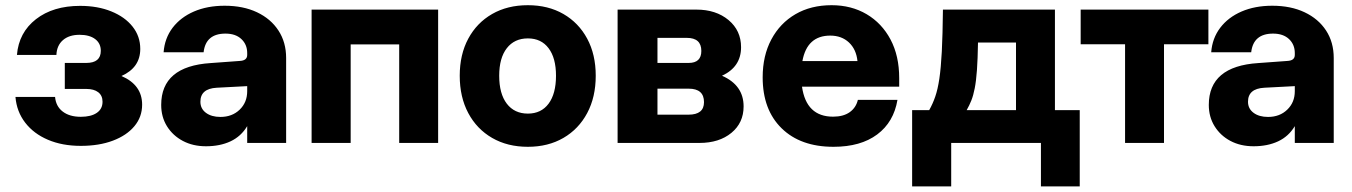

<svg xmlns="http://www.w3.org/2000/svg" viewBox="-20 -536 5069 720"><path d="M435.5 -251Q513 -217.5 513 -143.5Q513 -97.5 484 -62.8Q455 -28 403.2 -8.5Q351.5 11 283 11Q213.5 11 160 -11.8Q106.5 -34.5 74.5 -76Q42.5 -117.5 38 -172.5H186.5Q189.5 -137.5 215 -117.8Q240.5 -98 283 -98Q321.5 -98 343 -112.8Q364.5 -127.5 364.5 -154.5Q364.5 -177.5 348.5 -190Q332.5 -202.5 303.5 -202.5H223V-300H303.5Q358 -300 358 -345.5Q358 -373.5 336.8 -389.5Q315.5 -405.5 278.5 -405.5Q239 -405.5 216 -385.5Q193 -365.5 191.5 -330H43.5Q50.5 -414 114.8 -464Q179 -514 280.5 -514Q346.5 -514 397.5 -493.2Q448.5 -472.5 477.2 -436.2Q506 -400 506 -352.5Q506 -282.5 435.5 -251Z M1053 -318.5V0H907V-63Q884 -24.5 844.5 -6Q805 12.5 752.5 12.5Q703.5 12.5 665.8 -7.5Q628 -27.5 606.2 -62.5Q584.5 -97.5 584.5 -142.5Q584.5 -287.5 770 -299.5L879.5 -307.5Q907 -309 907 -330V-337Q907 -369 885.2 -389.5Q863.5 -410 825.5 -410Q751.5 -410 743.5 -340H593.5Q597.5 -392.5 627.2 -431.8Q657 -471 707.2 -492.8Q757.5 -514.5 822.5 -514.5Q892 -514.5 943.8 -490Q995.5 -465.5 1024.2 -421.5Q1053 -377.5 1053 -318.5ZM731.5 -154.5Q731.5 -128.5 752.2 -113Q773 -97.5 806.5 -97.5Q850.5 -97.5 878.8 -124.8Q907 -152 907 -194V-213L792.5 -207Q731.5 -203.5 731.5 -154.5Z M1148.5 -500H1623V0H1477V-369.5H1295V0H1148.5Z M1704 -252Q1704 -331.5 1736 -391Q1768 -450.5 1825.5 -483.5Q1883 -516.5 1959.5 -516.5Q2035.5 -516.5 2092.8 -483.5Q2150 -450.5 2182 -391Q2214 -331.5 2214 -252Q2214 -172 2182 -112Q2150 -52 2092.8 -18.8Q2035.5 14.5 1959.5 14.5Q1883 14.5 1825.5 -18.8Q1768 -52 1736 -112Q1704 -172 1704 -252ZM2065 -252Q2065 -318.5 2037.2 -355.2Q2009.5 -392 1959.5 -392Q1909 -392 1880.5 -355.2Q1852 -318.5 1852 -252Q1852 -184.5 1880.5 -147.2Q1909 -110 1959.5 -110Q2009.5 -110 2037.2 -147.2Q2065 -184.5 2065 -252Z M2687.5 -252Q2768.5 -216.5 2768.5 -137Q2768.5 -75.5 2722.8 -37.8Q2677 0 2603 0H2296V-500H2591.5Q2665 -500 2712 -460.8Q2759 -421.5 2759 -359Q2759 -285 2687.5 -252ZM2562.5 -300Q2610 -300 2610 -345Q2610 -394 2555.5 -394H2445.5V-300ZM2562 -106Q2620 -106 2620 -153Q2620 -203.5 2562.5 -203.5H2445.5V-106Z M2840 -246Q2840 -327 2872.5 -388Q2905 -449 2963 -482.8Q3021 -516.5 3098.5 -516.5Q3172.5 -516.5 3229.8 -482.8Q3287 -449 3319.5 -387.8Q3352 -326.5 3352 -243V-211H2987.5Q3003.5 -98.5 3104 -98.5Q3142.5 -98.5 3166.2 -115.2Q3190 -132 3197 -161.5H3345.5Q3331.5 -78 3269.5 -31.8Q3207.5 14.5 3105.5 14.5Q2982 14.5 2911 -55Q2840 -124.5 2840 -246ZM3093.5 -402.5Q3006.5 -402.5 2989 -307H3195.5Q3191 -351 3163.5 -376.8Q3136 -402.5 3093.5 -402.5Z M3516 -500H3936V-123H4029V163H3883.5V0H3547V163H3400.5V-123H3464.5Q3478 -147 3487.2 -173.8Q3496.5 -200.5 3502.5 -240.5Q3508.5 -280.5 3511.8 -342.8Q3515 -405 3516 -500ZM3605 -123H3790V-376.5H3647.5Q3646.5 -314 3643.5 -272.8Q3640.5 -231.5 3635.2 -204.8Q3630 -178 3622.5 -159.2Q3615 -140.5 3605 -123Z M4511.5 -500V-370H4345V0H4199V-370H4032.5V-500Z M4981.5 -318.5V0H4835.5V-63Q4812.5 -24.5 4773 -6Q4733.5 12.5 4681 12.5Q4632 12.5 4594.2 -7.5Q4556.5 -27.5 4534.8 -62.5Q4513 -97.5 4513 -142.5Q4513 -287.5 4698.5 -299.5L4808 -307.5Q4835.5 -309 4835.5 -330V-337Q4835.5 -369 4813.8 -389.5Q4792 -410 4754 -410Q4680 -410 4672 -340H4522Q4526 -392.5 4555.8 -431.8Q4585.5 -471 4635.8 -492.8Q4686 -514.5 4751 -514.5Q4820.5 -514.5 4872.2 -490Q4924 -465.5 4952.8 -421.5Q4981.5 -377.5 4981.5 -318.5ZM4660 -154.5Q4660 -128.5 4680.8 -113Q4701.5 -97.5 4735 -97.5Q4779 -97.5 4807.2 -124.8Q4835.5 -152 4835.5 -194V-213L4721 -207Q4660 -203.5 4660 -154.5Z"/></svg>

Font: Overused Grotesk
Style: Bold
Weight: 710
Version: Version 0.004